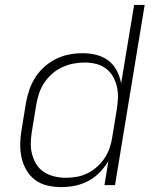

<svg xmlns="http://www.w3.org/2000/svg" viewBox="-20 -755 640 783"><path d="M229 8Q201 8 173 1.5Q145 -5 123.5 -21Q102 -37 88 -61Q74 -85 68 -112Q62 -139 62.5 -168Q63 -197 68 -226L86 -336Q91 -363 100 -389.5Q109 -416 124.5 -440Q140 -464 162 -483.5Q184 -503 210 -515.5Q236 -528 263 -533Q290 -538 318 -538Q347 -538 374 -531Q401 -524 422.5 -507.5Q444 -491 456.5 -466.5Q469 -442 474 -415L527 -735H570L449 0H406L422 -98Q407 -73 386 -51.5Q365 -30 339 -16.5Q313 -3 285.5 2.5Q258 8 229 8Q229 8 229 8Q229 8 229 8ZM249 -30Q271 -30 293.5 -34Q316 -38 337 -48.5Q358 -59 376 -75Q394 -91 407 -111Q420 -131 427.5 -153Q435 -175 438 -197L456 -307Q460 -331 461 -354.5Q462 -378 457 -400.5Q452 -423 441 -442.5Q430 -462 412 -475.5Q394 -489 371.5 -494.5Q349 -500 325 -500Q302 -500 279 -495.5Q256 -491 234 -481Q212 -471 193 -454.5Q174 -438 160.5 -417.5Q147 -397 139.5 -374.5Q132 -352 128 -329L110 -219Q106 -195 105.5 -171.5Q105 -148 111 -125.5Q117 -103 129 -84Q141 -65 160 -53Q179 -41 202 -35.5Q225 -30 249 -30Z"/></svg>

Font: Iosevka Curly XLtExObl
Style: Regular
Weight: 200
Width: 7
Italic angle: -9°
Monospace: yes
Designer: Belleve Invis
Foundry: Belleve Invis
Version: Version 11.0.1; ttfautohint (v1.8.3)